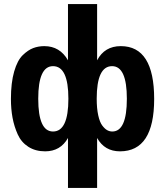

<svg xmlns="http://www.w3.org/2000/svg" viewBox="-20 -740 816 949"><path d="M577 -512Q742 -512 742 -251Q742 8 573 8Q497 8 460 -58V189H316V-58Q279 8 203 8Q155 8 120 -14.5Q85 -37 67.5 -76Q50 -115 42 -158Q34 -201 34 -251Q34 -331 50 -386.5Q66 -442 92.5 -467.5Q119 -493 144.5 -502.5Q170 -512 199 -512Q276 -512 316 -442V-720H460V-442Q497 -512 577 -512ZM458 -252Q458 -204 465.5 -170Q473 -136 485.5 -119.5Q498 -103 510 -96.5Q522 -90 535 -90Q607 -90 607 -252Q607 -413 534 -413Q458 -413 458 -252ZM242 -90Q318 -90 318 -252Q318 -413 242 -413Q169 -413 169 -252Q169 -90 242 -90Z"/></svg>

Font: cwTeXHei
Style: Medium
Weight: 500
Version: Version 1.17